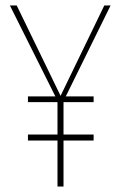

<svg xmlns="http://www.w3.org/2000/svg" viewBox="-20 -681 440 701"><path d="M383.8 -661.1 220.2 -329.1H321.8V-308.1H211.9V-189.9H321.8V-168H211.9V0H189.9V-168H82V-189.9H189.9V-308.1H82V-329.1H182.1L16.1 -661.1H41L201.2 -331.1L360.8 -661.1Z"/></svg>

Font: Fira Sans Compressed Thin
Style: Regular
Weight: 100
Width: 1
Designer: Carrois Corporate & Edenspiekermann AG
Foundry: Carrois Corporate GbR & Edenspiekermann AG
Version: Version 4.203;PS 004.203;hotconv 1.0.88;makeotf.lib2.5.64775